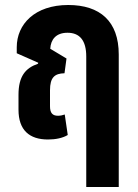

<svg xmlns="http://www.w3.org/2000/svg" viewBox="-20 -549 554 768"><path d="M172 9C203 9 231 3 251 -9L239 -91C231 -88 221 -86 212 -86C190 -86 180 -97 180 -124V-188C180 -240 199 -255 238 -256L246 -315L181 -354C183 -390 203 -418 250 -418C299 -418 325 -387 325 -323V199H455V-331C455 -464 380 -529 253 -529C119 -529 47 -452 47 -360V-336L133 -298L132 -294C82 -277 54 -244 54 -170V-110C54 -28 98 9 172 9Z"/></svg>

Font: Noto Sans Thai UI ExtCond
Style: Bold
Weight: 700
Width: 2
Designer: Monotype Design Team
Foundry: Monotype Imaging Inc.
Version: Version 2.000